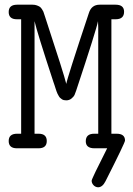

<svg xmlns="http://www.w3.org/2000/svg" viewBox="-20 -631 565 817"><path d="M53 -62H70V-549H52Q17 -549 17 -580Q17 -611 53 -611H119Q129 -611 137 -608Q145 -605 149.5 -602Q154 -599 158.5 -592Q163 -585 164.5 -581.5Q166 -578 168.5 -569.5Q171 -561 172 -559Q253 -313 262 -274Q266 -299 358 -575Q369 -611 404 -611H472Q508 -611 508 -581Q508 -549 472 -549H454V-62H476Q512 -62 512 -33Q512 -24 429 140Q416 166 397 166Q385 165 377.5 156.5Q370 148 370 138Q370 130 436 0H382Q345 0 345 -30Q345 -62 381 -62H398V-515L397 -541Q391 -507 304 -245Q300 -233 297 -226.5Q294 -220 284.5 -212Q275 -204 262 -204Q257 -204 252 -205Q247 -206 243 -209Q239 -212 236 -214.5Q233 -217 230 -222.5Q227 -228 225 -231.5Q223 -235 220.5 -242.5Q218 -250 216.5 -254.5Q215 -259 212 -268.5Q209 -278 207 -283Q137 -496 127 -541V-62H144Q179 -62 179 -31Q179 0 144 0H52Q17 0 17 -31Q17 -62 53 -62Z"/></svg>

Font: CMU Typewriter Text
Style: Regular
Weight: 500
Monospace: yes
Version: Version 0.7.0